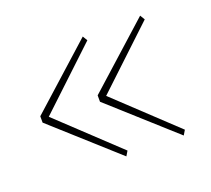

<svg xmlns="http://www.w3.org/2000/svg" viewBox="-76 -577 623 566"><g transform="rotate(-20 236.0 -294.0)"><path d="M232 -106 34 -284V-304L232 -482L241 -467L57 -294L241 -121ZM412 -106 214 -284V-304L412 -482L421 -467L237 -294L421 -121Z"/></g></svg>

Font: Plexus Sans Thin
Style: Regular
Weight: 250
Version: Version 2.001;PS 002.001;hotconv 1.0.70;makeotf.lib2.5.58329